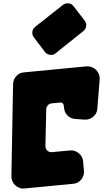

<svg xmlns="http://www.w3.org/2000/svg" viewBox="-20 -1123 662 1146"><path d="M561 -475Q559 -445 536 -426Q513 -407 484 -409L428 -413Q400 -415 381.5 -435Q363 -455 362 -483Q361 -499 355 -505.5Q349 -512 341 -511L289 -506Q275 -505 266 -495Q257 -485 256 -471L251 -251Q251 -235 262.5 -224Q274 -213 291 -215L397 -225Q426 -228 449.5 -209Q473 -190 476 -161L481 -105Q484 -75 465 -51.5Q446 -28 416 -26L127 2Q111 4 96.5 -1.5Q82 -7 71 -17Q60 -27 54 -41Q48 -55 48 -71L58 -621Q59 -649 77.5 -669Q96 -689 123 -691L496 -727Q512 -728 527 -722.5Q542 -717 553 -706.5Q564 -696 570 -681Q576 -666 575 -650ZM312 -805Q298 -793 279 -795.5Q260 -798 249 -812L182 -900Q171 -915 173 -933Q175 -951 189 -962L356 -1094Q371 -1105 389.5 -1103Q408 -1101 419 -1086L486 -999Q497 -985 494.5 -967Q492 -949 478 -938Z"/></svg>

Font: d puntillas B to tiptoe
Style: Regular
Weight: 400
Designer: deFharo
Foundry: deFharo.com
Version: Version 1.001 2012